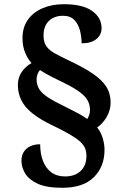

<svg xmlns="http://www.w3.org/2000/svg" viewBox="-20 -780 584 913"><path d="M276 113Q201 113 159 93.5Q117 74 99.5 44.5Q82 15 82 -15Q82 -41 93.5 -58.5Q105 -76 125 -85Q145 -94 171 -94Q171 -50 184 -15.5Q197 19 223.5 39Q250 59 289 59Q337 59 364 32.5Q391 6 391 -38Q391 -59 384.5 -75Q378 -91 360.5 -107Q343 -123 309 -142.5Q275 -162 219 -189Q136 -230 100.5 -274Q65 -318 65 -377Q65 -411 83.5 -438Q102 -465 130 -480Q113 -498 100 -528.5Q87 -559 87 -599Q87 -650 112.5 -686Q138 -722 182.5 -741Q227 -760 284 -760Q373 -760 418 -728Q463 -696 463 -646Q463 -615 438.5 -594.5Q414 -574 368 -574Q368 -604 360.5 -634Q353 -664 334 -684.5Q315 -705 280 -705Q238 -705 212.5 -680.5Q187 -656 187 -611Q187 -579 201 -559.5Q215 -540 242 -525.5Q269 -511 306 -493Q377 -460 421 -430Q465 -400 485.5 -367.5Q506 -335 506 -292Q506 -256 487 -223.5Q468 -191 442 -174Q459 -153 468 -124.5Q477 -96 477 -67Q477 12 426.5 62.5Q376 113 276 113ZM395 -214Q400 -222 404 -233Q408 -244 408 -257Q408 -280 398 -300Q388 -320 361.5 -340.5Q335 -361 286 -385Q253 -401 223.5 -416Q194 -431 170 -447Q163 -439 158.5 -427.5Q154 -416 154 -403Q154 -376 167 -355.5Q180 -335 210.5 -315.5Q241 -296 295 -270Q327 -254 351.5 -241Q376 -228 395 -214Z"/></svg>

Font: Noto Serif NP Hmong
Style: Regular
Weight: 400
Designer: Dalton Maag Ltd
Foundry: Dalton Maag Ltd
Version: Version 1.001